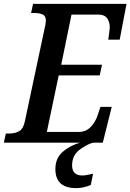

<svg xmlns="http://www.w3.org/2000/svg" viewBox="-36 -734 671 988"><path d="M-16 0H493L539 -184H481L466 -140Q455 -106 430.5 -80.5Q406 -55 369 -55H205L266 -346H477L489 -401H279L332 -659H470Q502 -659 515.5 -639.5Q529 -620 529 -592Q529 -587 525.5 -561.5Q522 -536 521 -530H580L615 -714H134L124 -667H142Q167 -667 183.5 -659.5Q200 -652 200 -629Q200 -612 193 -585L92 -110Q84 -71 62.5 -59Q41 -47 13 -47H-6ZM356 234Q393 234 431 218L443 160Q425 164 411.5 166.5Q398 169 388 169Q335 169 335 117Q335 64 375.5 35Q416 6 444 0H376Q324 15 286.5 47.5Q249 80 249 136Q249 234 356 234Z"/></svg>

Font: Noto Serif SemiCondensed Semi
Style: Italic
Weight: 600
Width: 4
Italic angle: -12°
Designer: Monotype Design Team
Foundry: Monotype Imaging Inc.
Version: Version 1.901